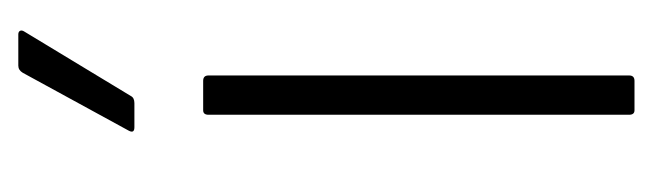

<svg xmlns="http://www.w3.org/2000/svg" viewBox="-278 -452 730 215"><g transform="rotate(-90 87.5 -345.0)"><path d="M71 0Q66 0 66 -6V-477Q66 -483 71 -483H104Q110 -483 110 -477V-6Q110 0 104 0ZM52 -560Q45 -560 48 -566L113 -685Q116 -690 121 -690H156Q159 -690 160 -688Q161 -686 159 -683L87 -564Q85 -560 79 -560Z"/></g></svg>

Font: Sofia Sans Condensed Light
Style: Regular
Weight: 300
Designer: Botio Nikoltchev, Ani Petrova
Foundry: lettersoup
Version: Version 4.101